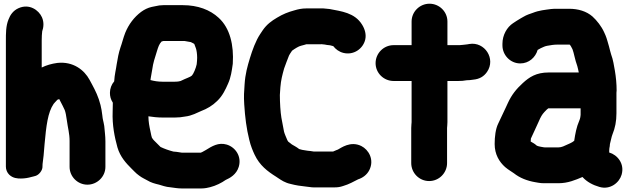

<svg xmlns="http://www.w3.org/2000/svg" viewBox="-20 -817 3471 1061"><path d="M463 203.5C516.4 203.5 562.5 159.9 562.5 105V-35C562.5 -67.4 558.2 -92.4 556.4 -117.7C556.3 -118.5 556.2 -120.1 556 -121.2C550.9 -151.9 547.8 -153.2 545.3 -180.4C543.5 -200.8 539.4 -218.5 535.5 -236.5C524.2 -281.8 506.9 -316.6 489 -349.8L475 -375.8C445.9 -429.8 384.7 -479 296.3 -469.2C264.6 -464.7 237.5 -457.1 210.5 -443.9V-593C210.5 -611.3 211.6 -632.6 213.2 -644C220.6 -664.4 224.4 -693.5 211.7 -721.8C194.1 -761.2 142 -798.5 82.2 -771.7C52.4 -758.4 36.4 -734.1 27.2 -709.9C12 -673.5 12.5 -631.1 12.5 -591V104C12.5 120.5 19.4 137.2 31 148.4C51.7 168.3 76.9 169.6 95.7 169.5C117 169.5 137.2 165.7 153.1 161C168.4 156.5 185.8 157.2 202.5 135.6C218.7 114.6 213.9 100.5 215.2 89.6C220 51.3 221.9 41 226.4 -22C235.4 -119.7 243.8 -195.9 276.4 -243C280.7 -248.7 287.9 -255.8 297.3 -265.9C300 -267 303.5 -268.3 307.3 -269.4C313.5 -257.8 319.6 -245.8 326.2 -232.8C329.6 -225.4 333.6 -217 337.7 -208.8C342.3 -196.6 345.8 -178.3 348.8 -156C355.4 -106.7 364.5 -79.8 364.5 -38V105C364.5 159 409 203.5 463 203.5Z M938.2 20.6C912.9 14 889 5.5 867.1 -4.9L830.5 -41.5C826.8 -45.3 825.7 -47.1 819.6 -55.8C817.7 -60.6 815.1 -72 811.7 -89.5C804.9 -120.8 800.6 -142.9 800.1 -174.3C823.9 -170.3 852.5 -167.5 880 -167.5H946C966.3 -167.5 984.6 -169.4 1002.4 -172.9C1041.3 -177.2 1070.9 -195.1 1090.5 -203C1124.5 -215.9 1154 -233.2 1180.1 -259C1210.3 -287.6 1226.4 -323.5 1240.2 -354.6C1256.2 -389.8 1260.8 -425.4 1266.1 -462.7C1266.2 -463.4 1266.4 -464.7 1266.4 -465.7C1272.7 -566.7 1251.5 -661.2 1188.4 -718.6C1141 -762.7 1073.4 -788.5 990 -788.5H883C867.9 -788.5 852.9 -786.5 837.6 -782.6L818.2 -778.7C796.5 -773.7 778.4 -764.7 759.7 -751.2C721.1 -722.2 691.4 -682.8 672.2 -636.1C661.2 -608.4 654 -576.9 645.6 -554.5C635.4 -523.8 630.4 -495.7 624.9 -462.5C621.1 -433.2 613.3 -406.4 611 -367.5C596.2 -350.4 587.5 -327.4 587.5 -304C587.5 -284.7 591.7 -268.1 603.5 -249.4C602.9 -233.5 602.5 -215.2 602.5 -199.8C599.6 -125.7 613.2 -59.5 628.9 -2.7C644.4 50.3 677.1 85.1 706.5 114.5L723.5 131.5C731.9 139.9 738.1 145.5 748.5 153C764.6 165.8 785.4 174.3 794.1 179.8C813.7 192 835.9 198 859.3 203.5C874.2 207.3 893.6 216.1 924.7 218.4C940.5 220.2 961.5 224.5 987 224.5H1090C1113.1 224.5 1129.7 220.2 1141.1 217.4C1172.7 209.5 1205.2 193.1 1227 177.4C1250.3 167.1 1286.6 147.5 1299.4 104.8C1316.9 46.6 1280 -4.1 1232.7 -18.1C1187.3 -31.5 1151.3 -9.1 1117.2 12.2C1102.9 20.9 1091.1 26.5 1090 26.5H984C976.9 26.5 962.2 21.8 938.2 20.6ZM883.3 -590.5H999.7C1016.2 -587.7 1015.2 -588.3 1034.6 -584.3L1049.1 -577C1049.9 -576.5 1051.6 -575.4 1053.7 -573.9C1055.9 -568.7 1058.1 -561 1062.4 -550.6C1066.1 -541 1069.5 -519.2 1069.5 -498C1069.5 -487.2 1068.3 -475.3 1066.9 -461.6C1062.5 -439.7 1048.6 -407.6 1040.5 -399.5C1031.8 -390.9 1009.5 -385.2 978.2 -369.5C975.6 -368.2 962.5 -365.5 946 -365.5H877C854.3 -365.5 831.8 -369 811.4 -374.6C811.8 -378 812.3 -381.4 813 -385.8L821.1 -432.2C826.6 -472.6 835 -494 846.9 -533.1C854.5 -558.1 859.7 -573.7 873 -587.7C877.2 -588.9 883.1 -590.5 883.3 -590.5Z M1980.9 -680.7C1940 -747.6 1863.7 -754.7 1803.4 -766.8C1802.5 -766.9 1800.9 -767.2 1799.7 -767.3L1780.5 -769.2C1770.3 -770.6 1759.9 -771.3 1745.7 -770.5H1673C1648.2 -770.5 1627.2 -766 1607.6 -760C1572 -750.3 1543.8 -739.3 1510.7 -719.2C1480.8 -701.5 1454.5 -682.6 1432 -650.1L1417.8 -628.8C1392.8 -591.3 1374.3 -539.2 1361.1 -495.9C1347.4 -450.8 1335.2 -408.3 1331.6 -350.4C1328.8 -308.5 1326.7 -287.7 1329.6 -240.7C1334.3 -167.7 1341.8 -107.5 1357.5 -44.4C1365.3 -10.4 1377.6 17.8 1387.1 38C1414.9 97.1 1458.7 130.1 1505.7 159.5L1517.2 167.2C1534.2 178.5 1555.3 193.2 1586.5 199.6C1613 206.9 1642.6 211.2 1672.8 214.3L1686.8 216C1698.6 218.3 1711.9 219.2 1726 218.5H1828C1845.1 218.5 1859.5 216.7 1876.5 210.7C1908.6 201.5 1935.7 185.7 1958.9 174C1982.6 166.5 2007.5 149.9 2021 122.8C2049.7 65.4 2017.1 10.1 1976.8 -10C1916.6 -40.1 1863.5 1.3 1847.2 9.5C1843.5 11.3 1833.6 14.2 1820.4 20.5H1714.6C1708.6 19.4 1702.1 18.4 1696.1 17.7L1678.1 15.7C1658.8 13.6 1636.7 8.6 1633.2 6.6C1618.1 -5.4 1604.2 -11.7 1592.9 -18.8C1588 -21.8 1586.8 -24.7 1572.5 -34.7C1571.9 -35.5 1570.8 -37.4 1567.8 -42.5C1561 -59.7 1553.4 -74.7 1549.6 -89.3C1544.5 -114.8 1540.1 -138 1535 -166.4C1529.7 -198 1526.6 -249.7 1526.5 -292C1527.1 -303.6 1528.1 -318.7 1529.4 -335C1532.7 -375 1539.7 -401.2 1550 -438.3C1554.8 -453.5 1569.4 -489.6 1577.1 -510.1L1583.1 -520.6C1588.3 -528.8 1591.9 -534.5 1594 -536.9C1609.4 -548.3 1631.5 -561.9 1643.4 -564.2C1656.2 -566.8 1671.7 -572.5 1673 -572.5H1753C1753.6 -572.5 1756.1 -572.8 1757.1 -572.7L1774.4 -570.9C1781.4 -569.5 1790.6 -567.5 1803.8 -566.7C1809.8 -565 1815.6 -563.7 1821.7 -562C1834.4 -545.4 1853.7 -530.4 1878.3 -524.5C1934.9 -510.9 1986.2 -547.8 1998.2 -597.9C2004.9 -626.1 1996.5 -655.8 1980.9 -680.7Z M2254.5 -698V-567.5H2155C2100.1 -567.5 2055.5 -522.4 2055.5 -468C2055.5 -413 2100.9 -369.5 2155 -369.5H2254.5V-142C2254.5 -136.8 2252.5 -124.1 2252.5 -110V84C2252.5 138.6 2296.5 183.5 2351.5 183.5C2406.5 183.5 2450.5 138.6 2450.5 84V-110C2450.5 -114.5 2452.5 -127.3 2452.5 -142V-369.5H2513C2529.2 -369.5 2543 -370.4 2558.9 -373.5C2569.4 -373.6 2582.2 -374.5 2595.1 -376.8C2629.5 -379.9 2653.9 -394.3 2671.4 -419.7C2721.2 -491.9 2658.7 -588.1 2573.6 -573.9L2562.3 -571.9C2548.5 -569.4 2530.3 -568.9 2519.6 -567.5H2452.5V-698C2452.5 -752.5 2407.6 -796.5 2353.5 -796.5C2299.5 -796.5 2254.5 -752.5 2254.5 -698Z M3387.5 -317C3387.5 -353.5 3383.8 -391.6 3377.9 -426.4C3373.1 -452.9 3368.2 -487.5 3357.1 -516.3C3354 -524.5 3350 -543.9 3345.1 -561.3L3336.9 -589.7C3332.8 -602.9 3330.4 -611.9 3326.3 -621.2L3318.2 -639.4C3303.7 -671.4 3278.4 -703.8 3253.9 -726C3220.7 -754.8 3175.4 -768.5 3125 -768.5H3062C3050.5 -768.5 3036.8 -768.9 3024.7 -767.1C2991.9 -762.4 2959.2 -760 2924.5 -746C2909.7 -740.7 2891.6 -735.8 2870.8 -723.2L2857.8 -715.8C2844.6 -708.5 2824.8 -695.3 2814.2 -688.2C2782.2 -666.9 2756.5 -624.2 2756.5 -575V-566C2756.5 -512.6 2800.1 -466.5 2855 -466.5C2903.1 -466.5 2939.4 -500.3 2951 -541.1L2968.5 -550.8C2980.2 -556.6 2994.2 -562.6 3004 -564C3024 -567.6 3041.2 -570.5 3060 -570.5H3125C3126.6 -570.5 3127.5 -570.2 3129.2 -569.9C3133.3 -564.6 3137.7 -556.8 3143.7 -544.7C3151.9 -523.5 3156.8 -488.1 3170.2 -451.8L3174.5 -434.5C3175.7 -429 3177.1 -422.6 3178.4 -416.5H3012C2942.6 -416.5 2904.7 -390.7 2868.7 -357.7C2833.2 -325.3 2808 -293.9 2787 -248.8L2775.2 -223.2C2760.8 -194.3 2746.6 -161 2733.5 -134.8C2718.4 -104.7 2713.5 -61 2713.5 -21C2713.5 35.8 2739 77.5 2771.3 106.2C2790.4 122.7 2810.2 132.8 2819.6 140.3C2852.3 166.4 2893.9 182.5 2938.7 190L2955.5 192.9C2964.5 194.5 2974.9 195.5 2985 195.5H3066C3118.6 195.5 3159.4 177.6 3198.8 161.1C3223.4 188.5 3256.7 205.8 3292.6 216C3352.6 233.5 3402.3 192.1 3415 148.5C3432.7 87.7 3391.7 38.7 3346.5 25.7V14.5C3347 10.2 3347.2 8.8 3347.4 2.2C3348.8 -4.6 3350.5 -12.9 3350.5 -21C3356.5 -42.1 3358.4 -59 3364.7 -74.9C3379 -109.6 3386.5 -146.6 3386.5 -191V-304C3386.5 -307.3 3387.5 -312.8 3387.5 -317ZM3188.5 -218.5V-182.3L3186.9 -169.5C3185.8 -162.9 3183.9 -156.4 3180.7 -149.2C3165.8 -115.6 3158.8 -77.5 3153.1 -39L3142.4 -31.4C3133.6 -26.1 3129.3 -24.7 3121.3 -21C3097.7 -10.2 3083.9 -2.5 3066 -2.5H2991C2989.2 -2.5 2986.9 -2.7 2985.3 -3L2968.5 -5.9C2961.1 -7.2 2949.1 -9.9 2944.4 -13.6C2935.7 -22.2 2924.9 -27.8 2912.5 -34.9C2912.6 -40.9 2913.1 -48.4 2913.8 -51.9C2914.4 -52.9 2915 -54.1 2915.5 -55.2C2926.6 -81.3 2942.3 -110.8 2955.4 -142L2964.8 -162.8C2975.9 -184.7 2980.6 -190.5 3001.2 -211.2C3003.8 -213.3 3006.6 -215.6 3010.1 -218.5Z"/></svg>

Font: Smoothie
Style: ExBd
Weight: 800
Foundry: Cannot Into Space Fonts
Version: Version 0.8